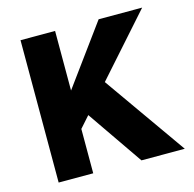

<svg xmlns="http://www.w3.org/2000/svg" viewBox="-99 -768 878 869"><g transform="rotate(-15 340.0 -333.5)"><path d="M226 -200 171 -303 437 -667H641ZM71 0V-667H233V0ZM371 -413 662 0H459L246 -309Z"/></g></svg>

Font: Maven Pro
Style: Bold
Weight: 700
Designer: Joe Prince
Foundry: Joe Prince
Version: Version 2.103